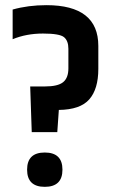

<svg xmlns="http://www.w3.org/2000/svg" viewBox="-20 -715 447 744"><path d="M153.5 9Q85 9 85 -57.5Q85 -124 153.5 -124Q222 -124 222 -57.5Q222 9 153.5 9ZM160 -695Q361 -695 361 -537V-448Q361 -370 326 -330Q291 -290 208 -289L202 -203H103L97 -380H154Q204 -380 224.5 -396.5Q245 -413 245 -450V-526Q245 -557 228 -571Q211 -585 146.5 -585Q82 -585 29 -563V-678Q89 -695 160 -695Z"/></svg>

Font: Khand SemiBold
Style: Regular
Weight: 600
Designer: Devanagari: Sanchit Sawaria, Jyotish Sonowal; Latin: Satya Rajpurohit
Foundry: Indian Type Foundry
Version: Version 1.101;PS 1.0;hotconv 1.0.78;makeotf.lib2.5.61930; tt